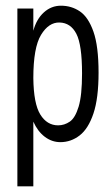

<svg xmlns="http://www.w3.org/2000/svg" viewBox="-20 -487 390 674"><path d="M41 167V-457H97V-379Q108 -420 134 -443.5Q160 -467 194 -467Q231 -467 260.5 -447Q290 -427 308 -376Q326 -325 326 -232Q326 -142 308 -88.5Q290 -35 259.5 -11.5Q229 12 192 12Q162 12 137 -7Q112 -26 97 -60V167ZM184 -47Q206 -47 225 -60Q244 -73 256 -112.5Q268 -152 268 -229Q268 -330 248 -368.5Q228 -407 189 -408Q151 -409 124 -364.5Q97 -320 97 -213Q98 -123 121.5 -85Q145 -47 184 -47Z"/></svg>

Font: Inconsolata ExtraCondensed
Style: Regular
Weight: 400
Width: 2
Monospace: yes
Designer: Raph Levien, Cyreal, Brenton Simpson
Foundry: Raph Levien, Cyreal, Google
Version: Version 3.000; ttfautohint (v1.8.2.53-6de2)